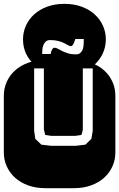

<svg xmlns="http://www.w3.org/2000/svg" viewBox="-22 -982 622 1002"><path d="M364.3 -668.9Q413.6 -668.9 453.6 -654.3Q493.7 -639.6 521.7 -614.3Q549.8 -588.9 564.9 -554.9Q580.1 -521 580.1 -482.9V-186Q580.1 -147.9 564.9 -114Q549.8 -80.1 521.7 -54.7Q493.7 -29.3 453.6 -14.6Q413.6 0 364.3 0H213.9Q164.6 0 124.5 -14.6Q84.5 -29.3 56.4 -54.7Q28.3 -80.1 13.2 -114Q-2 -147.9 -2 -186V-482.9Q-2 -521 13.2 -554.9Q28.3 -588.9 56.4 -614.3Q84.5 -639.6 124.5 -654.3Q164.6 -668.9 213.9 -668.9ZM461.9 -625H410.2V-305.2Q409.2 -298.8 407 -291.5Q404.8 -284.2 402.8 -277.8L371.1 -272.9H246.1L213.9 -277.8L207 -307.1V-625H156.2V-299.8L162.1 -257.8L193.8 -227.1L243.2 -221.2H374L423.8 -227.1L455.1 -257.8L461.9 -299.8ZM163.1 -640.1Q130.9 -666.5 114.5 -700.7Q98.1 -734.9 98.1 -776.4Q98.1 -814.5 113.3 -848.1Q128.4 -881.8 156.5 -907.2Q184.6 -932.6 224.6 -947.3Q264.6 -961.9 314 -961.9Q363.8 -961.9 403.6 -947.3Q443.4 -932.6 471.7 -907.2Q500 -881.8 515.1 -848.1Q530.3 -814.5 530.3 -776.4Q530.3 -736.3 513.7 -701.4Q497.1 -666.5 466.3 -640.1ZM374 -698.2Q387.7 -698.2 396 -704.8Q404.3 -711.4 408.4 -721.2Q412.6 -731 413.8 -742.2Q415 -753.4 415 -762.2V-778.3H371.1Q364.3 -756.3 359.1 -748.8Q354 -741.2 347.2 -741.2Q341.3 -741.2 333.3 -746.1Q325.2 -751 312.7 -757.1Q300.3 -763.2 282.5 -768.1Q264.6 -772.9 239.3 -772.9Q225.1 -772.9 216.8 -765.1Q208.5 -757.3 204.3 -746.3Q200.2 -735.4 199.2 -724.1Q198.2 -712.9 198.2 -706.1V-700.2H242.2Q246.1 -718.8 251.2 -725.8Q256.3 -732.9 263.2 -732.9Q270.5 -732.9 280 -727.5Q289.6 -722.2 302.7 -715.6Q315.9 -709 333.5 -703.6Q351.1 -698.2 374 -698.2Z"/></svg>

Font: Monofett
Style: Regular
Weight: 400
Designer: vernon adams
Foundry: vernon adams
Version: Version 1.000